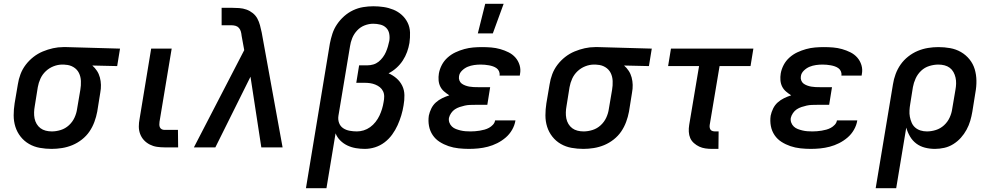

<svg xmlns="http://www.w3.org/2000/svg" viewBox="-20 -776 5240 1011"><path d="M252 8Q220 8 189.5 2.5Q159 -3 133 -18Q107 -33 88.5 -56.5Q70 -80 61 -108.5Q52 -137 52 -168.5Q52 -200 57 -232L74 -332Q78 -359 88 -385.5Q98 -412 115.5 -435Q133 -458 156 -476Q179 -494 205.5 -505Q232 -516 259 -522Q286 -528 313 -528H331L612 -520L597 -428L466 -431Q480 -419 490.5 -403Q501 -387 506 -368Q511 -349 511.5 -329Q512 -309 508 -288L492 -188Q487 -161 477 -134Q467 -107 451 -83.5Q435 -60 411.5 -41.5Q388 -23 361.5 -12Q335 -1 307 3.5Q279 8 252 8ZM253 -84Q276 -84 300 -91.5Q324 -99 343 -116.5Q362 -134 372.5 -157Q383 -180 386 -203L403 -303Q407 -326 406 -349.5Q405 -373 395.5 -392Q386 -411 367 -422.5Q348 -434 325 -435L316 -436H308Q285 -436 262 -427Q239 -418 221 -401Q203 -384 193 -362Q183 -340 179 -317L163 -217Q160 -201 159.5 -184.5Q159 -168 162 -152.5Q165 -137 173 -123.5Q181 -110 193 -101Q205 -92 220.5 -88Q236 -84 253 -84Z M918 0H846Q825 0 805.5 -3Q786 -6 768.5 -15Q751 -24 738 -38Q725 -52 718 -70.5Q711 -89 711 -109.5Q711 -130 715 -150L776 -520H884L820 -135Q819 -128 819 -120Q819 -112 822 -105.5Q825 -99 831.5 -95.5Q838 -92 846 -92H917Z M1001 0 1266 -512 1252 -589V-590Q1251 -600 1248 -610.5Q1245 -621 1238 -629Q1231 -637 1220.5 -640Q1210 -643 1198 -643H1147V-735H1198Q1219 -735 1239.5 -733.5Q1260 -732 1278 -725.5Q1296 -719 1311 -707Q1326 -695 1335 -678.5Q1344 -662 1349 -643Q1354 -624 1358 -605L1468 0H1356L1299 -372L1114 0Z M1591 215 1717 -547Q1722 -573 1730.5 -599Q1739 -625 1755 -648.5Q1771 -672 1792.5 -691Q1814 -710 1839.5 -722Q1865 -734 1892 -738.5Q1919 -743 1946 -743Q1974 -743 2000.5 -739Q2027 -735 2051.5 -725Q2076 -715 2095.5 -697.5Q2115 -680 2126.5 -656.5Q2138 -633 2139 -605.5Q2140 -578 2136 -550Q2132 -526 2123.5 -502.5Q2115 -479 2101 -457.5Q2087 -436 2067.5 -418.5Q2048 -401 2026 -390Q2049 -380 2068 -363.5Q2087 -347 2098 -324.5Q2109 -302 2109.5 -275Q2110 -248 2105 -221Q2101 -195 2093 -168.5Q2085 -142 2073.5 -116.5Q2062 -91 2045 -67.5Q2028 -44 2005 -26.5Q1982 -9 1955 -0.5Q1928 8 1901 8Q1877 8 1853.5 4Q1830 0 1809 -10Q1788 -20 1771.5 -36.5Q1755 -53 1747 -74L1699 215ZM1859 -84Q1877 -84 1895 -89.5Q1913 -95 1929 -106.5Q1945 -118 1957.5 -134Q1970 -150 1978 -167Q1986 -184 1991.5 -202Q1997 -220 2000 -239Q2003 -253 2003 -268Q2003 -283 1997 -295.5Q1991 -308 1980.5 -316.5Q1970 -325 1956.5 -330.5Q1943 -336 1929 -338Q1915 -340 1900 -340H1856L1871 -432H1915Q1930 -432 1945.5 -436.5Q1961 -441 1973.5 -451Q1986 -461 1996 -474.5Q2006 -488 2012 -502Q2018 -516 2022.5 -531Q2027 -546 2030 -561Q2033 -580 2029.5 -598.5Q2026 -617 2013.5 -629.5Q2001 -642 1982.5 -646.5Q1964 -651 1945 -651Q1923 -651 1900.5 -642.5Q1878 -634 1861 -616Q1844 -598 1835 -576Q1826 -554 1823 -532L1762 -166Q1759 -146 1765.5 -128.5Q1772 -111 1787 -101Q1802 -91 1821 -87.5Q1840 -84 1859 -84Z M2449 8Q2422 8 2394.5 5Q2367 2 2342 -6.5Q2317 -15 2295 -29Q2273 -43 2258.5 -64.5Q2244 -86 2239 -112.5Q2234 -139 2238 -167Q2242 -186 2251 -204.5Q2260 -223 2275 -236.5Q2290 -250 2308.5 -259Q2327 -268 2346 -274Q2332 -283 2319 -294Q2306 -305 2298.5 -320Q2291 -335 2289.5 -353Q2288 -371 2291 -389Q2295 -412 2306.5 -434Q2318 -456 2337 -473Q2356 -490 2378.5 -500.5Q2401 -511 2424.5 -517.5Q2448 -524 2471.5 -526Q2495 -528 2518 -528Q2543 -528 2567 -526Q2591 -524 2614 -517.5Q2637 -511 2658 -500.5Q2679 -490 2694 -473Q2709 -456 2716 -433Q2723 -410 2718 -385L2717 -378H2610L2611 -380Q2612 -391 2607.5 -401Q2603 -411 2594.5 -417Q2586 -423 2576 -426.5Q2566 -430 2555 -432Q2544 -434 2533 -435Q2522 -436 2511 -436Q2494 -436 2476.5 -433.5Q2459 -431 2443 -424.5Q2427 -418 2413 -404.5Q2399 -391 2397 -374Q2395 -363 2399 -352.5Q2403 -342 2411 -336Q2419 -330 2429.5 -326Q2440 -322 2451 -320Q2462 -318 2473.5 -317.5Q2485 -317 2496 -317H2561L2546 -224H2481Q2468 -224 2454.5 -223.5Q2441 -223 2427.5 -220Q2414 -217 2400.5 -212.5Q2387 -208 2375.5 -200.5Q2364 -193 2355.5 -180.5Q2347 -168 2344 -155Q2342 -142 2346.5 -130Q2351 -118 2360 -109.5Q2369 -101 2381 -96.5Q2393 -92 2405.5 -89Q2418 -86 2431 -85Q2444 -84 2458 -84Q2470 -84 2482 -85Q2494 -86 2506.5 -88Q2519 -90 2531.5 -93.5Q2544 -97 2555 -103Q2566 -109 2575.5 -119Q2585 -129 2587 -142H2694V-141Q2690 -116 2676.5 -92.5Q2663 -69 2642.5 -51.5Q2622 -34 2598 -22Q2574 -10 2549 -3.5Q2524 3 2499 5.5Q2474 8 2449 8ZM2496 -600 2535 -756H2632L2575 -600Z M3052 8Q3020 8 2989.5 2.5Q2959 -3 2933 -18Q2907 -33 2888.5 -56.5Q2870 -80 2861 -108.5Q2852 -137 2852 -168.5Q2852 -200 2857 -232L2874 -332Q2878 -359 2888 -385.5Q2898 -412 2915.5 -435Q2933 -458 2956 -476Q2979 -494 3005.5 -505Q3032 -516 3059 -522Q3086 -528 3113 -528H3131L3412 -520L3397 -428L3266 -431Q3280 -419 3290.5 -403Q3301 -387 3306 -368Q3311 -349 3311.5 -329Q3312 -309 3308 -288L3292 -188Q3287 -161 3277 -134Q3267 -107 3251 -83.5Q3235 -60 3211.5 -41.5Q3188 -23 3161.5 -12Q3135 -1 3107 3.5Q3079 8 3052 8ZM3053 -84Q3076 -84 3100 -91.5Q3124 -99 3143 -116.5Q3162 -134 3172.5 -157Q3183 -180 3186 -203L3203 -303Q3207 -326 3206 -349.5Q3205 -373 3195.5 -392Q3186 -411 3167 -422.5Q3148 -434 3125 -435L3116 -436H3108Q3085 -436 3062 -427Q3039 -418 3021 -401Q3003 -384 2993 -362Q2983 -340 2979 -317L2963 -217Q2960 -201 2959.5 -184.5Q2959 -168 2962 -152.5Q2965 -137 2973 -123.5Q2981 -110 2993 -101Q3005 -92 3020.5 -88Q3036 -84 3053 -84Z M3763 8H3729Q3711 8 3694 5.5Q3677 3 3662 -4Q3647 -11 3634 -22.5Q3621 -34 3614.5 -49Q3608 -64 3607 -82Q3606 -100 3609 -118L3661 -428H3498L3513 -520H3947L3932 -428H3769L3717 -118Q3716 -111 3717 -104.5Q3718 -98 3721.5 -93Q3725 -88 3732 -86Q3739 -84 3745 -84H3764Z M4249 8Q4222 8 4194.5 5Q4167 2 4142 -6.5Q4117 -15 4095 -29Q4073 -43 4058.5 -64.5Q4044 -86 4039 -112.5Q4034 -139 4038 -167Q4042 -186 4051 -204.5Q4060 -223 4075 -236.5Q4090 -250 4108.5 -259Q4127 -268 4146 -274Q4132 -283 4119 -294Q4106 -305 4098.5 -320Q4091 -335 4089.5 -353Q4088 -371 4091 -389Q4095 -412 4106.5 -434Q4118 -456 4137 -473Q4156 -490 4178.5 -500.5Q4201 -511 4224.5 -517.5Q4248 -524 4271.5 -526Q4295 -528 4318 -528Q4343 -528 4367 -526Q4391 -524 4414 -517.5Q4437 -511 4458 -500.5Q4479 -490 4494 -473Q4509 -456 4516 -433Q4523 -410 4518 -385L4517 -378H4410L4411 -380Q4412 -391 4407.5 -401Q4403 -411 4394.5 -417Q4386 -423 4376 -426.5Q4366 -430 4355 -432Q4344 -434 4333 -435Q4322 -436 4311 -436Q4294 -436 4276.5 -433.5Q4259 -431 4243 -424.5Q4227 -418 4213 -404.5Q4199 -391 4197 -374Q4195 -363 4199 -352.5Q4203 -342 4211 -336Q4219 -330 4229.5 -326Q4240 -322 4251 -320Q4262 -318 4273.5 -317.5Q4285 -317 4296 -317H4361L4346 -224H4281Q4268 -224 4254.5 -223.5Q4241 -223 4227.5 -220Q4214 -217 4200.5 -212.5Q4187 -208 4175.5 -200.5Q4164 -193 4155.5 -180.5Q4147 -168 4144 -155Q4142 -142 4146.5 -130Q4151 -118 4160 -109.5Q4169 -101 4181 -96.5Q4193 -92 4205.5 -89Q4218 -86 4231 -85Q4244 -84 4258 -84Q4270 -84 4282 -85Q4294 -86 4306.5 -88Q4319 -90 4331.5 -93.5Q4344 -97 4355 -103Q4366 -109 4375.5 -119Q4385 -129 4387 -142H4494V-141Q4490 -116 4476.5 -92.5Q4463 -69 4442.5 -51.5Q4422 -34 4398 -22Q4374 -10 4349 -3.5Q4324 3 4299 5.5Q4274 8 4249 8Z M4591 215 4682 -332Q4686 -359 4696 -386Q4706 -413 4722.5 -436.5Q4739 -460 4762.5 -478.5Q4786 -497 4812.5 -508Q4839 -519 4866.5 -523.5Q4894 -528 4921 -528Q4953 -528 4983.5 -522.5Q5014 -517 5040 -502Q5066 -487 5085 -463.5Q5104 -440 5112.5 -411.5Q5121 -383 5121.5 -351.5Q5122 -320 5116 -288L5100 -188Q5096 -164 5089 -140Q5082 -116 5069.5 -93Q5057 -70 5039.5 -50.5Q5022 -31 4999.5 -17Q4977 -3 4952 2.5Q4927 8 4903 8Q4876 8 4850.5 1.5Q4825 -5 4805 -20Q4785 -35 4772 -57Q4759 -79 4752 -104L4699 215ZM4861 -84Q4884 -84 4908 -91.5Q4932 -99 4951 -116.5Q4970 -134 4980.5 -157Q4991 -180 4994 -203L5011 -303Q5014 -319 5014.5 -335.5Q5015 -352 5011.5 -367.5Q5008 -383 5000.5 -396.5Q4993 -410 4981 -419Q4969 -428 4953.5 -432Q4938 -436 4921 -436Q4898 -436 4873.5 -428.5Q4849 -421 4830.5 -403.5Q4812 -386 4801.5 -363Q4791 -340 4787 -317L4773 -229Q4770 -212 4769 -194.5Q4768 -177 4771 -161Q4774 -145 4780.5 -130Q4787 -115 4799 -104.5Q4811 -94 4827 -89Q4843 -84 4861 -84Z"/></svg>

Font: Iosevka Aile Semibold Oblique
Style: Regular
Weight: 600
Italic angle: -9°
Designer: Belleve Invis
Foundry: Belleve Invis
Version: Version 31.1.0; ttfautohint (v1.8.4)